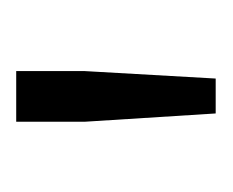

<svg xmlns="http://www.w3.org/2000/svg" viewBox="-44 -684 280 231"><g transform="rotate(-90 95.5 -568.0)"><path d="M75 -448 65 -606V-688H126V-606L117 -448Z"/></g></svg>

Font: Azeri Sans Light
Style: Regular
Weight: 300
Designer: Hector Gatti & Omnibus-Type (original fonts) / Cristiano Sobral (main changes and remastering)
Version: Version 1.000; ttfautohint (v1.6)